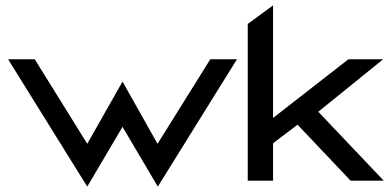

<svg xmlns="http://www.w3.org/2000/svg" viewBox="-20 -671 1447 713"><path d="M10 -451 304 22 435 -200 566 22 860 -451H761L565 -137L435 -368L304 -137L109 -451Z M900 0H994V-139L1085 -208L1282 0H1405L1162 -256L1403 -451H1274L994 -233V-651L900 -582Z"/></svg>

Font: Charger Sport
Style: BdExt
Weight: 700
Designer: Jasper
Foundry: Cannot Into Space Fonts
Version: Version 1.1